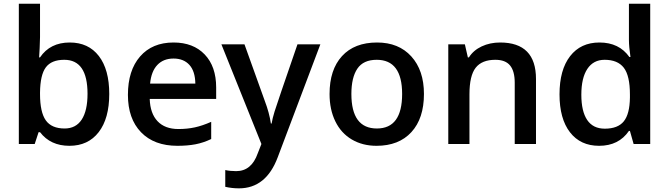

<svg xmlns="http://www.w3.org/2000/svg" viewBox="-20 -780 3624 1040"><path d="M357.9 -549.8Q459 -549.8 515.4 -476.6Q571.8 -403.3 571.8 -271Q571.8 -138.2 514.6 -64.2Q457.5 9.8 356 9.8Q253.4 9.8 196.8 -64H189L168 0H82V-759.8H196.8V-579.1Q196.8 -559.1 194.8 -519.5Q192.9 -480 191.9 -469.2H196.8Q251.5 -549.8 357.9 -549.8ZM328.1 -456.1Q258.8 -456.1 228.3 -415.3Q197.8 -374.5 196.8 -278.8V-271Q196.8 -172.4 228 -128.2Q259.3 -84 330.1 -84Q391.1 -84 422.6 -132.3Q454.1 -180.7 454.1 -272Q454.1 -456.1 328.1 -456.1Z M940.9 9.8Q814.9 9.8 743.9 -63.7Q672.9 -137.2 672.9 -266.1Q672.9 -398.4 738.8 -474.1Q804.7 -549.8 919.9 -549.8Q1026.9 -549.8 1088.9 -484.9Q1150.9 -419.9 1150.9 -306.2V-244.1H791Q793.5 -165.5 833.5 -123.3Q873.5 -81.1 946.3 -81.1Q994.1 -81.1 1035.4 -90.1Q1076.7 -99.1 1124 -120.1V-26.9Q1082 -6.8 1039.1 1.5Q996.1 9.8 940.9 9.8ZM919.9 -462.9Q865.2 -462.9 832.3 -428.2Q799.3 -393.6 793 -327.1H1038.1Q1037.1 -394 1005.9 -428.5Q974.6 -462.9 919.9 -462.9Z M1179.2 -540H1304.2L1414.1 -233.9Q1439 -168.5 1447.3 -110.8H1451.2Q1455.6 -137.7 1467.3 -176Q1479 -214.4 1591.3 -540H1715.3L1484.4 71.8Q1421.4 240.2 1274.4 240.2Q1236.3 240.2 1200.2 231.9V141.1Q1226.1 147 1259.3 147Q1342.3 147 1376 50.8L1396 0Z M2276.4 -271Q2276.4 -138.7 2208.5 -64.5Q2140.6 9.8 2019.5 9.8Q1943.8 9.8 1885.7 -24.4Q1827.6 -58.6 1796.4 -122.6Q1765.1 -186.5 1765.1 -271Q1765.1 -402.3 1832.5 -476.1Q1899.9 -549.8 2022.5 -549.8Q2139.6 -549.8 2208 -474.4Q2276.4 -398.9 2276.4 -271ZM1883.3 -271Q1883.3 -84 2021.5 -84Q2158.2 -84 2158.2 -271Q2158.2 -456.1 2020.5 -456.1Q1948.2 -456.1 1915.8 -408.2Q1883.3 -360.4 1883.3 -271Z M2883.3 0H2768.1V-332Q2768.1 -394.5 2742.9 -425.3Q2717.8 -456.1 2663.1 -456.1Q2590.3 -456.1 2556.6 -413.1Q2522.9 -370.1 2522.9 -269V0H2408.2V-540H2498L2514.2 -469.2H2520Q2544.4 -507.8 2589.4 -528.8Q2634.3 -549.8 2689 -549.8Q2883.3 -549.8 2883.3 -352.1Z M3225.1 9.8Q3124 9.8 3067.4 -63.5Q3010.7 -136.7 3010.7 -269Q3010.7 -401.9 3068.1 -475.8Q3125.5 -549.8 3227.1 -549.8Q3333.5 -549.8 3389.2 -471.2H3395Q3386.7 -529.3 3386.7 -563V-759.8H3502V0H3412.1L3392.1 -70.8H3386.7Q3331.5 9.8 3225.1 9.8ZM3255.9 -83Q3326.7 -83 3358.9 -122.8Q3391.1 -162.6 3392.1 -252V-268.1Q3392.1 -370.1 3358.9 -413.1Q3325.7 -456.1 3254.9 -456.1Q3194.3 -456.1 3161.6 -407Q3128.9 -357.9 3128.9 -267.1Q3128.9 -177.2 3160.6 -130.1Q3192.4 -83 3255.9 -83Z"/></svg>

Font: f2_4961           
Style: Regular
Weight: 600
Foundry: Ascender Corporation
Version: Version 1.10